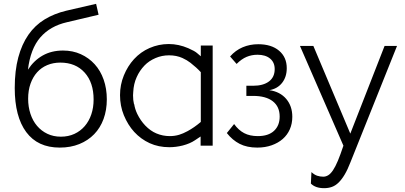

<svg xmlns="http://www.w3.org/2000/svg" viewBox="-20 -761 2114 1003"><path d="M330 -645Q242 -625 190.5 -565.5Q139 -506 126 -397Q157 -445 203 -471Q249 -497 309 -497Q360 -497 402 -478Q444 -459 474.5 -425.5Q505 -392 521.5 -345Q538 -298 538 -242Q538 -186 521 -139.5Q504 -93 472 -60Q440 -27 394.5 -8.5Q349 10 292 10Q177 10 117 -71Q57 -152 57 -301Q57 -392 75.5 -461Q94 -530 128.5 -579.5Q163 -629 213 -659.5Q263 -690 326 -705L482 -741L495 -684ZM127 -245Q127 -203 139 -166.5Q151 -130 173.5 -103.5Q196 -77 227.5 -62Q259 -47 298 -47Q337 -47 368.5 -61.5Q400 -76 422.5 -102Q445 -128 457 -163.5Q469 -199 469 -241Q469 -330 422 -382Q375 -434 295 -434Q258 -434 227 -421Q196 -408 174 -383.5Q152 -359 139.5 -324Q127 -289 127 -245Z M865 8Q808 8 762 -13Q716 -34 681 -72Q648 -108 627 -159Q607 -208 607 -264Q607 -318 627 -367Q647 -416 680 -452Q715 -490 761 -510Q809 -531 862 -531Q913 -531 964 -509Q998 -494 1009 -484Q1021 -473 1029 -467V-523H1091V0H1028V-48Q1009 -35 998 -28Q973 -11 935 -1Q899 8 865 8ZM863 -472Q826 -472 793 -458Q758 -443 735 -419Q709 -392 694 -358Q678 -323 676 -280Q675 -271 675 -263Q675 -237 680 -217H681Q685 -191 697 -166Q714 -131 739 -105Q766 -77 797 -64Q830 -50 867 -50Q893 -50 916 -57Q936 -63 960 -76Q995 -95 1029 -124V-384Q1007 -408 975 -433Q957 -447 933 -458Q902 -472 863 -472Z M1182 -466Q1210 -498 1247.5 -514Q1285 -530 1329 -530Q1398 -530 1438 -496Q1478 -462 1478 -405Q1478 -359 1453.5 -328Q1429 -297 1387 -290Q1443 -282 1475 -244.5Q1507 -207 1507 -151Q1507 -115 1494 -85.5Q1481 -56 1457 -35Q1433 -14 1399 -2Q1365 10 1324 10Q1270 10 1232 -9.5Q1194 -29 1165 -66L1203 -113Q1226 -81 1255.5 -65.5Q1285 -50 1327 -50Q1382 -50 1411.5 -77.5Q1441 -105 1441 -152Q1441 -204 1405 -232Q1369 -260 1302 -260H1267V-313H1302Q1355 -313 1385 -335.5Q1415 -358 1415 -400Q1415 -435 1391 -455Q1367 -475 1325 -475Q1295 -475 1268.5 -464Q1242 -453 1216 -427Z M1607 138Q1622 152 1637 157Q1652 162 1669 162Q1682 162 1694.5 154.5Q1707 147 1719.5 128.5Q1732 110 1745 79Q1758 48 1774 0L1547 -521H1617L1810 -63L1989 -521H2054L1811 86Q1796 125 1780.5 151Q1765 177 1748.5 193Q1732 209 1713.5 215.5Q1695 222 1673 222Q1628 222 1604 198Z"/></svg>

Font: Oxford Sans
Style: Regular
Weight: 400
Designer: Matt McInerney, Pablo Impallari, Rodrigo Fuenzalida
Foundry: Matt McInerney, Pablo Impallari, Rodrigo Fuenzalida
Version: Version 3.000g; ttfautohint (v1.5) -l 8 -r 28 -G 28 -x 14 -D